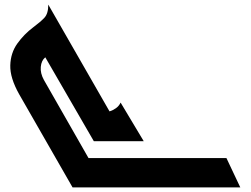

<svg xmlns="http://www.w3.org/2000/svg" viewBox="-20 -611 1085 831"><path d="M294 200 63 -203Q23 -274 24.5 -328Q26 -382 55 -422.5Q84 -463 124 -493Q155 -516 172 -534Q189 -552 189 -591L454 -129Q468 -133 481.5 -142.5Q495 -152 502 -167L602 0H386L176 -363Q159 -349 156.5 -321.5Q154 -294 170 -265L363 73H960L1020 200Z"/></svg>

Font: Reem Kufi SemiBold
Style: Regular
Weight: 600
Designer: Khaled Hosny
Version: Version 1.001